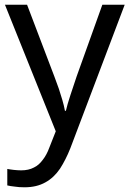

<svg xmlns="http://www.w3.org/2000/svg" viewBox="-20 -556 550 816"><path d="M217 2 1 -536H95L211 -231C218 -213 224 -196 230 -179C235 -162 240 -146 245 -131C250 -115 253 -100 256 -85H260C264 -102 270 -124 279 -151C288 -178 297 -205 306 -232L415 -536H510L279 74C266 107 251 136 235 161C218 186 197 206 173 219C148 233 119 240 84 240C68 240 54 239 42 237C30 236 20 234 11 232V162C18 163 27 165 38 166C48 167 59 168 70 168C91 168 109 164 124 156C139 149 151 138 162 123C173 109 182 92 189 73L217 2Z"/></svg>

Font: NameLogos Sans
Style: Regular
Weight: 500
Version: Version 0.1